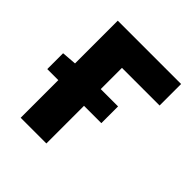

<svg xmlns="http://www.w3.org/2000/svg" viewBox="-177 -780 909 909"><g transform="rotate(45 278.0 -325.0)"><path d="M24 -252V-358L100 -364H386V-252ZM98 0V-650H522V-506H270V0Z"/></g></svg>

Font: Source Sans 3 Black
Style: Regular
Weight: 900
Designer: Paul D. Hunt
Foundry: Adobe
Version: Version 3.046;hotconv 1.0.118;makeotfexe 2.5.65603